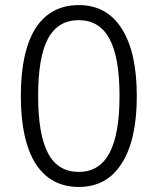

<svg xmlns="http://www.w3.org/2000/svg" viewBox="-20 -739 623 760"><path d="M62.5 -359.4Q62.5 -183.6 121.1 -90.8Q180.7 1 292 1Q402.3 1 460.9 -90.8Q521.5 -183.6 521.5 -358.4Q521.5 -534.2 460.9 -627Q402.3 -718.8 292 -718.8Q180.7 -718.8 121.1 -627.9Q62.5 -535.2 62.5 -359.4ZM130.9 -359.4Q130.9 -512.7 169.9 -585.9Q209 -659.2 292 -659.2Q373 -659.2 413.1 -585.9Q453.1 -512.7 453.1 -359.4Q453.1 -207 413.1 -132.8Q373 -58.6 292 -58.6Q209 -58.6 169.9 -132.8Q130.9 -207 130.9 -359.4Z"/></svg>

Font: Dotum
Style: Regular
Weight: 400
Version: Version 2.21